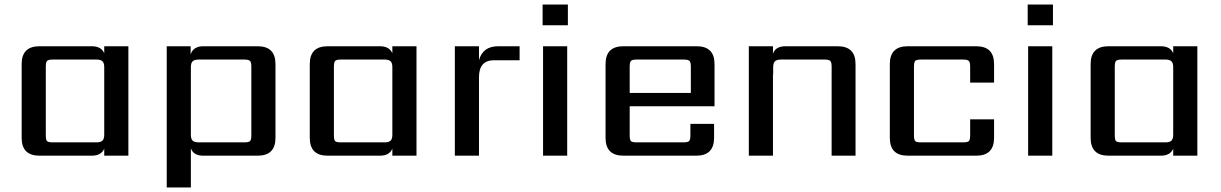

<svg xmlns="http://www.w3.org/2000/svg" viewBox="-20 -690 5412 851"><path d="M214 -59H408Q426 -59 434 -66.5Q442 -74 442 -93V-392Q442 -411 434 -418.5Q426 -426 408 -426H214Q194 -426 188.5 -420Q183 -414 183 -395V-90Q183 -70 188.5 -64.5Q194 -59 214 -59ZM442 -485H549V0H442V-31Q429 0 387 0H155Q76 0 76 -79V-406Q76 -485 155 -485H387Q429 -485 442 -454Z M1094 -90V-395Q1094 -414 1088 -420Q1082 -426 1063 -426H861Q842 -426 834 -418.5Q826 -411 826 -392V-93Q826 -74 834 -66.5Q842 -59 861 -59H1063Q1082 -59 1088 -64.5Q1094 -70 1094 -90ZM881 -485H1122Q1201 -485 1201 -406V-79Q1201 0 1122 0H881Q837 0 826 -33V141H719V-485H825V-449Q837 -485 881 -485Z M1491 -59H1685Q1703 -59 1711 -66.5Q1719 -74 1719 -93V-392Q1719 -411 1711 -418.5Q1703 -426 1685 -426H1491Q1471 -426 1465.5 -420Q1460 -414 1460 -395V-90Q1460 -70 1465.5 -64.5Q1471 -59 1491 -59ZM1719 -485H1826V0H1719V-31Q1706 0 1664 0H1432Q1353 0 1353 -79V-406Q1353 -485 1432 -485H1664Q1706 -485 1719 -454Z M2188 -485H2283V-423H2170Q2103 -423 2103 -348V0H1996V-485H2103V-423Q2120 -485 2188 -485Z M2494 0H2387V-485H2494ZM2385 -578V-670H2497V-578Z M2771 -278H3042V-395Q3042 -414 3036 -420Q3030 -426 3011 -426H2802Q2782 -426 2776.5 -420Q2771 -414 2771 -395ZM2743 -485H3068Q3147 -485 3147 -406V-219H2771V-90Q2771 -70 2776.5 -64.5Q2782 -59 2802 -59H3009Q3028 -59 3034 -64.5Q3040 -70 3040 -90V-141H3145V-79Q3145 0 3066 0H2743Q2664 0 2664 -79V-406Q2664 -485 2743 -485Z M3462 -485H3693Q3772 -485 3772 -406V0H3666V-395Q3666 -414 3660 -420Q3654 -426 3635 -426H3441Q3423 -426 3415 -418.5Q3407 -411 3407 -392V-360H3406V0H3299V-485H3406V-452Q3417 -485 3462 -485Z M4386 -324H4280V-395Q4280 -414 4274 -420Q4268 -426 4249 -426H4062Q4042 -426 4036.5 -420Q4031 -414 4031 -395V-90Q4031 -70 4036.5 -64.5Q4042 -59 4062 -59H4249Q4268 -59 4274 -64.5Q4280 -70 4280 -90V-161H4386V-79Q4386 0 4307 0H4003Q3924 0 3924 -79V-406Q3924 -485 4003 -485H4307Q4386 -485 4386 -406Z M4644 0H4537V-485H4644ZM4535 -578V-670H4647V-578Z M4952 -59H5146Q5164 -59 5172 -66.5Q5180 -74 5180 -93V-392Q5180 -411 5172 -418.5Q5164 -426 5146 -426H4952Q4932 -426 4926.5 -420Q4921 -414 4921 -395V-90Q4921 -70 4926.5 -64.5Q4932 -59 4952 -59ZM5180 -485H5287V0H5180V-31Q5167 0 5125 0H4893Q4814 0 4814 -79V-406Q4814 -485 4893 -485H5125Q5167 -485 5180 -454Z"/></svg>

Font: Sarpanch Medium
Style: Regular
Weight: 500
Designer: Manushi Parikh (Devanagari and Latin), Jyotish Sonowal (Devanagari)
Foundry: Indian Type Foundry
Version: Version 2.004;PS 1.0;hotconv 1.0.78;makeotf.lib2.5.61930; tt